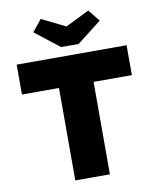

<svg xmlns="http://www.w3.org/2000/svg" viewBox="-99 -1006 888 1082"><g transform="rotate(-10 345.5 -465.0)"><path d="M243 0V-529H31V-700H660V-529H441V0ZM295 -754 155 -863 209 -930 345 -863 481 -930 535 -863 395 -754Z"/></g></svg>

Font: Mach ExtraBold
Style: Regular
Weight: 800
Version: Version 1.002